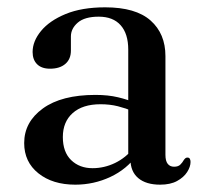

<svg xmlns="http://www.w3.org/2000/svg" viewBox="-20 -493 561 524"><path d="M336 -58.5V-67L330 -69V-357.5Q330 -401 309.2 -424.2Q288.5 -447.5 249.5 -447.5Q211 -447.5 192.2 -431.2Q173.5 -415 173.5 -393.5V-355Q173.5 -331.5 158.2 -318.5Q143 -305.5 116.5 -305.5Q93.5 -305.5 81.2 -317.8Q69 -330 69 -351Q69 -380.5 92 -408.5Q115 -436.5 159.2 -454.8Q203.5 -473 267 -473Q350.5 -473 391 -437Q431.5 -401 431.5 -340V-70.5Q431.5 -53.5 437.8 -45.8Q444 -38 455 -38Q466.5 -38 472.2 -43.8Q478 -49.5 481.5 -56Q483.5 -59 485.8 -61Q488 -63 491.5 -63Q496 -63 498 -59.8Q500 -56.5 500 -51Q500 -38 490.8 -23.5Q481.5 -9 463.2 1Q445 11 417 11Q378.5 11 357.2 -7Q336 -25 336 -58.5ZM46 -102.5Q46 -160 97 -197Q148 -234 240.5 -234Q275 -234 302.2 -227.5Q329.5 -221 351 -211.5L344 -189Q323.5 -197.5 301.8 -203Q280 -208.5 254.5 -208.5Q205.5 -208.5 178.5 -184.5Q151.5 -160.5 151.5 -119Q151.5 -78 174.2 -56Q197 -34 232.5 -34Q264.5 -34 294 -48.2Q323.5 -62.5 345 -89.5L354 -70Q326 -31 281 -10Q236 11 185.5 11Q123.5 11 84.8 -20Q46 -51 46 -102.5Z"/></svg>

Font: Fraunces 48pt
Style: Regular
Weight: 400
Version: Version 1.000;[b76b70a41]